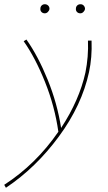

<svg xmlns="http://www.w3.org/2000/svg" viewBox="-72 -599 511 908"><path d="M140 -536Q130 -536 124 -542.5Q118 -549 119 -558Q119 -567 125 -573Q131 -579 140 -579Q149 -579 155.5 -573Q162 -567 162 -557Q161 -549 154.5 -542.5Q148 -536 140 -536ZM308 -536Q298 -536 292 -542.5Q286 -549 287 -558Q287 -567 293 -573Q299 -579 309 -579Q318 -579 324 -572.5Q330 -566 330 -557Q329 -549 322.5 -542.5Q316 -536 308 -536ZM361 -407Q364 -327 349 -258Q315 -101 206.5 46.5Q98 194 -44 289L-52 275Q98 178 204 24Q187 -96 141 -211Q95 -326 40 -404L53 -412Q108 -334 153.5 -222Q199 -110 217 6Q303 -125 332 -256Q347 -331 344 -407Z"/></svg>

Font: EauTestText Thin
Style: Italic
Weight: 250
Italic angle: -12°
Designer: Christian Thalmann (Catharsis Fonts)
Version: Version 0.001;PS 000.001;hotconv 1.0.88;makeotf.lib2.5.64775